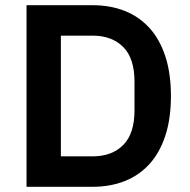

<svg xmlns="http://www.w3.org/2000/svg" viewBox="-20 -718 729 738"><path d="M82 -698H336Q404 -698 459.5 -676Q515 -654 554.5 -610.5Q594 -567 615.5 -501.5Q637 -436 637 -349Q637 -262 615.5 -196.5Q594 -131 554.5 -87.5Q515 -44 459.5 -22Q404 0 336 0H82ZM336 -117Q410 -117 453.5 -160.5Q497 -204 497 -294V-404Q497 -494 453.5 -537.5Q410 -581 336 -581H214V-117Z"/></svg>

Font: IBM Plex Sans Arabic SemiBold
Style: Regular
Weight: 600
Designer: Mike Abbink, Paul van der Laan, Pieter van Rosmalen, Wael Morcos, Khajak Apelian
Foundry: Bold Monday
Version: Version 1.1